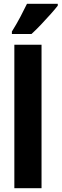

<svg xmlns="http://www.w3.org/2000/svg" viewBox="-20 -1090 326 1017"><path d="M200 -93H56V-853H200ZM286 -1060Q273 -1043 249 -1016Q225 -989 198 -960.5Q171 -932 147 -910H43V-923Q68 -963 87.5 -1000Q107 -1037 123 -1070H286Z"/></svg>

Font: Noto Sans Kannada UI ExtraCondensed ExtraBold
Style: Regular
Weight: 800
Width: 2
Designer: Jelle Bosma - Monotype Design Team
Foundry: Monotype Imaging Inc.
Version: Version 2.005; ttfautohint (v1.8.4.7-5d5b)